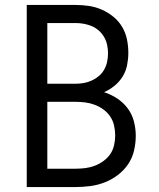

<svg xmlns="http://www.w3.org/2000/svg" viewBox="-20 -755 640 775"><path d="M285 0H88V-735H285Q312 -735 339 -731Q366 -727 391 -716Q416 -705 437.5 -687.5Q459 -670 473 -646.5Q487 -623 492.5 -596Q498 -569 498 -541Q498 -517 493 -492Q488 -467 475 -446Q462 -425 442.5 -409Q423 -393 400 -383Q428 -374 453 -357.5Q478 -341 495.5 -317.5Q513 -294 520.5 -265Q528 -236 528 -207Q528 -177 521 -147Q514 -117 497 -92Q480 -67 455.5 -48.5Q431 -30 403 -19Q375 -8 345 -4Q315 0 285 0ZM171 -417H285Q302 -417 318.5 -420Q335 -423 350.5 -430Q366 -437 379 -448Q392 -459 400.5 -474Q409 -489 412.5 -506Q416 -523 416 -540Q416 -557 412.5 -573.5Q409 -590 400.5 -605Q392 -620 379 -631.5Q366 -643 350.5 -649.5Q335 -656 318.5 -659Q302 -662 285 -662H171ZM171 -74H285Q305 -74 324.5 -76.5Q344 -79 362.5 -86Q381 -93 397.5 -105Q414 -117 425 -133Q436 -149 440.5 -169Q445 -189 445 -208Q445 -228 440.5 -248Q436 -268 425 -284.5Q414 -301 397.5 -313Q381 -325 362.5 -332Q344 -339 324.5 -341.5Q305 -344 285 -344H171Z"/></svg>

Font: R Plex Mono
Style: Regular
Weight: 400
Monospace: yes
Designer: Belleve Invis
Foundry: Belleve Invis
Version: Version 31.8.0